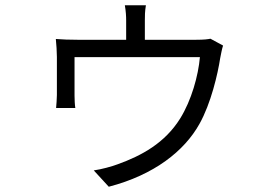

<svg xmlns="http://www.w3.org/2000/svg" viewBox="-20 -638 1040 729"><path d="M827 -465 779 -491C770 -489 755 -487 725 -487H530V-561C530 -576 530 -595 534 -618H454C458 -595 459 -576 459 -561V-487H274C246 -487 214 -488 192 -490C194 -472 196 -439 196 -422C196 -395 196 -302 196 -277C196 -262 194 -241 193 -228H266C264 -239 263 -261 263 -275C263 -298 263 -388 263 -421H739C733 -351 707 -257 664 -188C606 -95 518 -47 426 -14C405 -6 365 5 336 9L393 71C566 26 680 -65 737 -167C781 -245 807 -358 816 -417C819 -432 823 -454 827 -465Z"/></svg>

Font: Noto Sans JP DemiLight
Style: Regular
Weight: 350
Designer: Ryoko NISHIZUKA 西塚涼子 (kana, bopomofo & ideographs); Paul D. Hunt (Latin, Greek & Cyrillic); Sandoll Communications 산돌커뮤니
Foundry: Adobe
Version: Version 2.004;hotconv 1.0.118;makeotfexe 2.5.65603